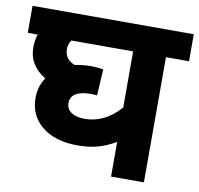

<svg xmlns="http://www.w3.org/2000/svg" viewBox="-72 -698 803 773"><g transform="rotate(10 329.5 -311.0)"><path d="M430.7 0H564.9V-511.7H659.2V-622.1H0V-511.7H40.5C35.2 -497.1 32.2 -478.5 32.2 -456.5C32.2 -409.2 55.2 -371.1 101.1 -342.8C84.5 -318.8 76.2 -291 76.2 -259.3C76.2 -210.9 94.2 -172.4 129.9 -143.6C165.5 -114.7 213.9 -100.1 275.9 -100.1C334.5 -100.1 379.4 -111.8 430.7 -141.6ZM430.7 -511.7V-282.2C388.2 -234.4 339.8 -210.4 285.6 -210.4C239.3 -210.4 210.4 -229 210.4 -261.7C210.4 -294.9 237.8 -313.5 292 -313.5C302.7 -313.5 311.5 -313 318.4 -312L324.7 -419.4C307.6 -422.4 291 -423.8 274.9 -423.8C252 -423.8 229.5 -421.4 208.5 -417C180.7 -426.8 166.5 -446.3 166.5 -475.6C166.5 -488.8 170.4 -501 178.2 -511.7Z"/></g></svg>

Font: Noto Reveo Sans
Style: Bold
Weight: 700
Designer: Monotype Design team
Foundry: Monotype Imaging Inc.
Version: Version 1.04